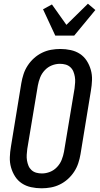

<svg xmlns="http://www.w3.org/2000/svg" viewBox="-20 -1007 540 1035"><path d="M204 8Q175 8 147.5 2Q120 -4 98 -18.5Q76 -33 61.5 -55.5Q47 -78 39.5 -104.5Q32 -131 33 -159.5Q34 -188 39 -217L95 -559Q99 -583 107 -607.5Q115 -632 129.5 -654Q144 -676 163.5 -693.5Q183 -711 206.5 -722.5Q230 -734 255 -738.5Q280 -743 305 -743Q334 -743 361.5 -737Q389 -731 411 -716.5Q433 -702 447.5 -679.5Q462 -657 469.5 -630.5Q477 -604 476 -575.5Q475 -547 470 -518L414 -176Q410 -152 402 -127.5Q394 -103 379.5 -81Q365 -59 345.5 -41.5Q326 -24 302.5 -12.5Q279 -1 254 3.5Q229 8 204 8ZM206 -72Q228 -72 249.5 -80.5Q271 -89 287.5 -106.5Q304 -124 312.5 -145.5Q321 -167 325 -189L382 -531Q384 -547 385 -562.5Q386 -578 383.5 -593Q381 -608 375.5 -621.5Q370 -635 359 -645Q348 -655 333.5 -659Q319 -663 303 -663Q281 -663 259.5 -654.5Q238 -646 221.5 -628.5Q205 -611 196.5 -589.5Q188 -568 184 -546L127 -204Q125 -188 124 -172.5Q123 -157 125.5 -142Q128 -127 133.5 -113.5Q139 -100 150 -90Q161 -80 175.5 -76Q190 -72 206 -72ZM278 -815 212 -957 260 -983 338 -873 454 -987 494 -953 380 -815Z"/></svg>

Font: Iosevka Curly Slab Medium
Style: Italic
Weight: 500
Italic angle: -9°
Monospace: yes
Designer: Belleve Invis
Foundry: Belleve Invis
Version: Version 22.1.2; ttfautohint (v1.8.4)